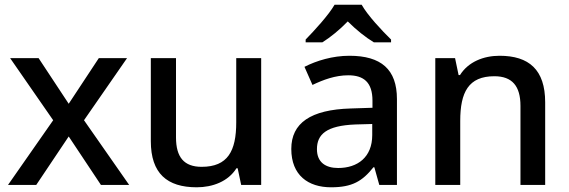

<svg xmlns="http://www.w3.org/2000/svg" viewBox="-20 -786 2417 816"><path d="M206 -275 14 0H134L272 -206L409 0H529L337 -275L520 -539H400L272 -345L144 -539H23Z M1090 -539H984V-266C984 -144 948 -77 837 -77C762 -77 728 -118 728 -202V-539H621V-186C621 -49 690 10 816 10C884 10 950 -15 985 -71H990L1005 0H1090Z M1517 -766H1402C1376 -721 1316 -656 1279 -618V-606H1350C1385 -628 1423 -659 1458 -695C1494 -659 1534 -627 1569 -606H1642V-618C1604 -655 1542 -721 1517 -766ZM1465 -549C1393 -549 1325 -528 1274 -502L1308 -425C1354 -447 1405 -466 1460 -466C1525 -466 1563 -437 1563 -358V-328L1471 -325C1300 -320 1218 -263 1218 -153C1218 -41 1290 10 1387 10C1477 10 1520 -16 1567 -75H1571L1592 0H1667V-365C1667 -491 1600 -549 1465 -549ZM1490 -257 1562 -259V-212C1562 -118 1500 -72 1417 -72C1364 -72 1327 -96 1327 -152C1327 -215 1367 -252 1490 -257Z M2103 -549C2035 -549 1970 -523 1935 -467H1929L1914 -539H1830V0H1936V-272C1936 -394 1971 -462 2081 -462C2157 -462 2192 -420 2192 -336V0H2297V-351C2297 -490 2228 -549 2103 -549Z"/></svg>

Font: Noto Sans Bassa Vah Medium
Style: Regular
Weight: 500
Designer: Monotype Design Team
Foundry: Monotype Imaging Inc.
Version: Version 2.002